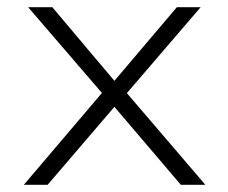

<svg xmlns="http://www.w3.org/2000/svg" viewBox="-20 -512 633 532"><path d="M46 0 274 -268V-241L58 -492H125L297 -288L470 -492H536L323 -244V-264L549 0H481L297 -216L112 0Z"/></svg>

Font: Nunito Sans 7pt SemiExpanded ExtraLight
Style: Regular
Weight: 250
Width: 6
Designer: Vernon Adams
Foundry: Vernon Adams
Version: Version 3.101;gftools[0.9.27]